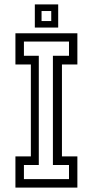

<svg xmlns="http://www.w3.org/2000/svg" viewBox="-20 -851 421 871"><path d="M50 0V-141.5H120V-558.5H50V-700H331V-558.5H261V-141.5H331V0ZM88.5 -38.5H293V-102.5H220V-598H293V-662.5H88.5V-598H156V-102.5H88.5ZM138 -726V-831H244V-726ZM168.5 -755.5H212.5V-801H168.5Z"/></svg>

Font: Tourney Condensed
Style: Regular
Weight: 400
Width: 3
Designer: Tyler Finck
Foundry: Etcetera Type Co
Version: Version 1.010; ttfautohint (v1.8.3)